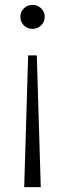

<svg xmlns="http://www.w3.org/2000/svg" viewBox="-20 -518 265 782"><path d="M112.3 -400.4Q91.3 -400.4 77.1 -414.8Q63 -429.2 63 -449.7Q63 -469.7 77.1 -483.9Q91.3 -498 112.3 -498Q133.3 -498 147.7 -483.9Q162.1 -469.7 162.1 -449.7Q162.1 -429.2 147.7 -414.8Q133.3 -400.4 112.3 -400.4ZM146 244.1H78.6L94.7 -292.5H129.9Z"/></svg>

Font: Kumbh Sans
Style: Regular
Weight: 400
Version: Version 1.005